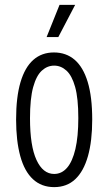

<svg xmlns="http://www.w3.org/2000/svg" viewBox="-20 -755 443 787"><path d="M202 12Q150 12 115 -20.5Q80 -53 63 -115.5Q46 -178 46 -265Q46 -357 64 -418Q82 -479 116.5 -509.5Q151 -540 201 -540Q251 -540 286 -510Q321 -480 339.5 -419Q358 -358 358 -265Q358 -177 340.5 -115Q323 -53 288.5 -20.5Q254 12 202 12ZM202 -42Q233 -42 255 -67.5Q277 -93 289 -144Q301 -195 301 -271Q301 -352 288 -398.5Q275 -445 252.5 -465.5Q230 -486 202 -486Q174 -486 151.5 -465.5Q129 -445 116 -398Q103 -351 103 -270Q103 -157 129.5 -99.5Q156 -42 202 -42ZM219 -603H171L224 -735H288Z"/></svg>

Font: Bricolage Grotesque 24pt Condensed ExtraLight
Style: Regular
Weight: 250
Width: 3
Designer: Mathieu Triay
Foundry: Atelier Triay
Version: Version 1.001;gftools[0.9.33.dev8+g029e19f]